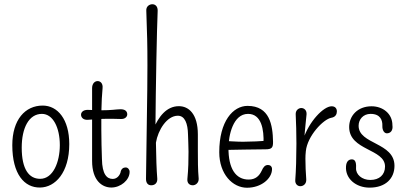

<svg xmlns="http://www.w3.org/2000/svg" viewBox="-20 -883 1944 915"><path d="M171.4 10.7C243.2 9.8 310.1 -60.5 310.1 -196.3C310.1 -315.4 253.9 -379.9 183.6 -379.9C100.1 -379.9 38.6 -313 38.6 -190.9C38.6 -53.2 96.2 12.2 171.4 10.7ZM179.7 -340.3C232.9 -340.3 265.1 -274.4 265.1 -191.4C265.1 -111.3 233.4 -30.8 171.4 -30.8C118.2 -30.8 83.5 -76.2 83.5 -179.2C83.5 -273.4 117.7 -340.3 179.7 -340.3Z M418.9 -116.2C418.9 -21 467.8 10.7 510.7 10.7C554.7 10.7 597.7 -24.4 597.7 -64C597.7 -75.7 588.9 -85 579.1 -85C568.4 -85 557.1 -79.6 554.2 -60.5C549.3 -45.4 536.6 -30.3 517.1 -30.3C489.7 -30.3 466.8 -51.8 465.8 -125.5C464.4 -168.5 462.9 -214.8 462.9 -263.7C462.9 -328.1 462.4 -396 468.8 -462.9C471.2 -485.4 458.5 -496.6 445.3 -496.6C432.1 -496.6 418.9 -485.4 418.9 -462.9C418.9 -362.3 418.9 -212.4 418.9 -116.2ZM553.2 -362.3C529.3 -361.8 513.7 -357.4 461.4 -357.4C441.4 -357.4 422.4 -359.4 397.5 -359.4C376.5 -359.4 366.2 -348.1 366.2 -336.4C366.2 -324.2 376 -311 397.5 -312C435.5 -314 457.5 -316.9 490.7 -316.9C505.9 -316.9 534.2 -316.9 556.2 -315.9C576.2 -314.9 586.4 -327.1 586.4 -337.9C586.4 -353.5 575.2 -362.8 553.2 -362.3Z M729.5 -32.2C726.1 -73.7 724.1 -131.3 723.1 -203.1C732.9 -263.2 775.4 -331.5 827.6 -331.5C860.8 -331.5 875 -294.9 876 -241.7C876.5 -215.8 878.4 -189 878.4 -159.7C878.4 -120.6 877.9 -80.6 873 -30.3C871.1 -9.8 883.3 0 898.9 0C911.6 0 928.2 -11.2 926.8 -32.2C922.9 -75.2 922.9 -121.1 922.9 -163.1V-242.2C922.9 -341.3 878.4 -377 832.5 -377C773.4 -377 735.4 -327.1 710.4 -266.6L720.7 -268.6C722.2 -470.2 727.5 -742.2 731.4 -832C731.9 -852.5 720.2 -862.8 706.1 -862.8C691.9 -862.8 675.8 -852.5 677.2 -832C681.2 -718.8 682.6 -673.3 682.6 -572.3C682.6 -420.4 678.2 -261.7 675.8 -30.3C675.8 -9.8 686 0 700.7 0C718.3 0 731 -11.2 729.5 -32.2Z M1056.2 -168.5C1091.8 -168.9 1189 -171.4 1244.6 -171.4C1274.9 -171.4 1281.7 -178.7 1281.2 -207.5C1279.8 -286.6 1265.6 -378.4 1159.7 -378.4C1090.8 -378.4 1024.9 -305.7 1024.9 -157.7C1024.9 -52.7 1088.9 11.7 1157.2 11.7C1224.6 11.7 1275.4 -31.2 1276.4 -76.2C1276.9 -89.4 1268.1 -96.7 1257.3 -96.7C1242.7 -96.7 1234.9 -86.9 1227.1 -69.3C1215.8 -45.4 1198.2 -27.3 1165 -27.3C1103.5 -27.3 1067.9 -79.1 1068.8 -179.7C1069.3 -237.3 1090.3 -340.3 1162.1 -340.3C1226.6 -340.3 1238.3 -264.2 1235.8 -200.2L1259.3 -214.4C1238.3 -209.5 1161.1 -207.5 1137.7 -207.5C1107.9 -207.5 1074.2 -210.4 1056.2 -210.9Z M1559.1 -321.8C1580.1 -325.2 1585.4 -340.3 1585.4 -352.1C1585.4 -365.2 1578.1 -376.5 1560.5 -376.5C1522 -376.5 1452.6 -304.7 1424.8 -218.8L1428.7 -202.1C1434.1 -282.2 1439.5 -317.9 1440.9 -337.9C1442.4 -358.4 1428.7 -368.2 1416 -368.2C1403.3 -368.2 1388.2 -357.9 1389.2 -337.9C1391.1 -298.3 1392.6 -248 1392.6 -198.2C1392.6 -136.7 1390.6 -67.4 1387.2 -25.9C1385.3 -5.9 1398.4 4.4 1411.1 4.4C1425.8 4.4 1440.9 -6.8 1439.5 -28.3C1437 -60.5 1435.5 -95.7 1435.5 -126.5C1435.5 -139.2 1436 -147.5 1437.5 -162.6C1444.8 -234.9 1520.5 -314.9 1559.1 -321.8Z M1644 -277.8C1644 -164.6 1814.9 -174.8 1814.9 -89.4C1814.9 -49.8 1787.6 -25.4 1744.6 -25.4C1705.6 -25.4 1674.8 -50.8 1676.8 -83C1678.7 -115.7 1668.9 -123.5 1656.7 -123.5C1642.6 -123.5 1630.4 -114.3 1628.9 -89.8C1625 -31.2 1676.8 11.2 1741.2 11.2C1817.9 11.2 1859.9 -32.7 1859.9 -92.8C1859.9 -205.1 1689 -194.3 1689 -283.7C1689 -314 1710.9 -340.3 1746.1 -340.3C1793 -340.3 1803.2 -309.6 1802.2 -283.7C1801.3 -261.7 1811.5 -247.6 1823.7 -247.6C1840.3 -247.6 1854 -260.3 1850.1 -286.6C1850.1 -342.3 1803.2 -376.5 1751 -376.5C1683.6 -376.5 1644 -330.6 1644 -277.8Z"/></svg>

Font: Pompiere 
Style: Regular
Weight: 400
Designer: Karolina Lach
Foundry: Sorkin Type Co.
Version: Version 1.001